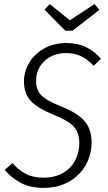

<svg xmlns="http://www.w3.org/2000/svg" viewBox="-20 -906 525 937"><path d="M473 -619 437 -585Q406 -618 374.5 -632.5Q343 -647 303 -647Q239 -647 197.5 -608.5Q156 -570 156 -511Q156 -467 181.5 -441Q207 -415 275 -388Q353 -358 390 -318Q427 -278 427 -210Q427 -154 400 -103.5Q373 -53 319.5 -21Q266 11 191 11Q130 11 84.5 -12Q39 -35 3 -77L41 -110Q72 -75 107 -57Q142 -39 192 -39Q248 -39 287.5 -62Q327 -85 347 -123.5Q367 -162 367 -207Q367 -258 340.5 -287.5Q314 -317 246 -344Q165 -377 131 -412.5Q97 -448 97 -509Q97 -556 122 -599Q147 -642 194.5 -669Q242 -696 304 -696Q358 -696 399 -676.5Q440 -657 473 -619ZM441 -886 465 -858 334 -756H299L197 -859L223 -886L321 -807Z"/></svg>

Font: Fira Sans Condensed Light
Style: Italic
Weight: 300
Width: 3
Italic angle: -8°
Designer: Carrois Corporate & Edenspiekermann AG
Foundry: Carrois Corporate GbR & Edenspiekermann AG
Version: Version 4.203